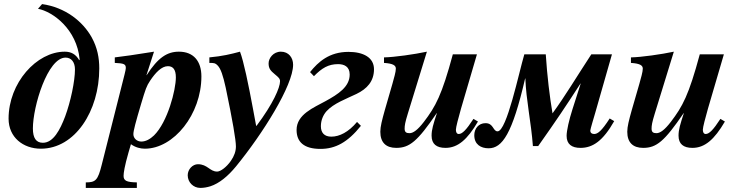

<svg xmlns="http://www.w3.org/2000/svg" viewBox="-20 -715 3599 940"><path d="M166 -672C239 -658 356 -572 370 -424L368 -420C351 -450 328 -462 297 -462C159 -462 22 -309 22 -134C22 -43 93 13 180 13C347 13 466 -171 466 -380C466 -431 457 -481 429 -532C385 -611 299 -679 186 -695ZM347 -375C347 -318 326 -218 299 -145C274 -79 241 -16 190 -16C157 -16 141 -39 141 -86C141 -194 213 -433 301 -433C329 -433 347 -411 347 -375Z M697 -347 734 -462C632 -446 594 -440 542 -434V-407C587 -405 596 -401 596 -382C596 -372 587 -340 574 -288L478 92C459 168 448 178 400 178V205H650V178C600 177 585 170 585 146C585 132 590 98 609 32L621 -9C643 7 668 13 689 13C831 13 966 -156 966 -341C966 -415 928 -462 856 -462C799 -462 754 -434 698 -347ZM841 -336C841 -275 801 -118 734 -52C715 -34 694 -22 672 -22C650 -22 633 -38 633 -58C633 -75 644 -116 671 -207C693 -280 697 -293 715 -320C741 -359 771 -391 802 -391C826 -391 841 -376 841 -336Z M1234 -99 1219 -180C1196 -304 1173 -415 1155 -462C1110 -450 1070 -440 1005 -434V-407C1030 -407 1034 -406 1045 -395C1061 -379 1072 -345 1085 -286C1119 -124 1135 -29 1135 2C1135 25 1127 49 1110 73C1089 103 1060 125 1043 125C1007 125 996 89 949 89C923 89 899 114 899 143C899 177 926 205 961 205C977 205 994 202 1010 197C1053 183 1096 148 1136 99C1266 -60 1415 -297 1415 -398C1415 -432 1394 -462 1355 -462C1318 -462 1295 -430 1295 -405C1295 -380 1304 -369 1326 -351C1344 -336 1351 -330 1351 -317C1351 -286 1317 -207 1236 -99Z M1517 -342C1556 -382 1588 -401 1635 -401C1664 -401 1692 -390 1692 -350C1692 -290 1636 -254 1574 -220C1516 -188 1432 -155 1432 -79C1432 -20 1468 14 1549 14C1622 14 1682 -18 1747 -99L1728 -118C1686 -68 1642 -46 1602 -46C1568 -46 1551 -65 1551 -97C1551 -126 1562 -152 1579 -171C1614 -209 1673 -230 1725 -255C1777 -280 1811 -317 1811 -376C1811 -434 1758 -461 1686 -461C1592 -461 1538 -412 1498 -362Z M2298 -133C2263 -79 2243 -59 2226 -59C2215 -59 2212 -70 2212 -80C2212 -92 2224 -137 2237 -183L2315 -449H2197C2143 -249 2113 -194 2055 -118C2025 -79 2003 -63 1985 -63C1969 -63 1961 -68 1961 -85C1961 -100 1963 -115 1977 -160L2070 -462C2009 -449 1911 -435 1860 -434V-407C1906 -404 1918 -394 1918 -379C1918 -363 1909 -333 1901 -304L1864 -176C1850 -126 1842 -95 1842 -70C1842 -17 1870 9 1920 9C1985 9 2024 -23 2118 -161H2119C2101 -106 2093 -80 2093 -51C2093 -10 2117 9 2161 9C2221 9 2268 -31 2320 -120Z M2965 -135C2925 -73 2906 -59 2889 -59C2878 -59 2870 -64 2870 -76C2870 -82 2889 -145 2894 -162L2976 -449H2875C2803 -339 2747 -245 2685 -160C2671 -242 2659 -342 2652 -449H2547C2520 -358 2461 -72 2416 -72C2393 -72 2397 -112 2357 -112C2323 -112 2302 -85 2302 -53C2302 -8 2334 11 2372 11C2439 11 2488 -59 2551 -331H2552C2556 -223 2580 -120 2589 0H2615C2711 -136 2746 -189 2822 -306H2823L2783 -181C2766 -128 2754 -75 2754 -50C2754 -9 2779 9 2822 9C2882 9 2932 -25 2987 -122Z M3507 -133C3472 -79 3452 -59 3435 -59C3424 -59 3421 -70 3421 -80C3421 -92 3433 -137 3446 -183L3524 -449H3406C3352 -249 3322 -194 3264 -118C3234 -79 3212 -63 3194 -63C3178 -63 3170 -68 3170 -85C3170 -100 3172 -115 3186 -160L3279 -462C3218 -449 3120 -435 3069 -434V-407C3115 -404 3127 -394 3127 -379C3127 -363 3118 -333 3110 -304L3073 -176C3059 -126 3051 -95 3051 -70C3051 -17 3079 9 3129 9C3194 9 3233 -23 3327 -161H3328C3310 -106 3302 -80 3302 -51C3302 -10 3326 9 3370 9C3430 9 3477 -31 3529 -120Z"/></svg>

Font: XITS
Style: Bold Italic
Weight: 700
Italic angle: -16.33°
Designer: MicroPress Inc., with final additions and corrections provided by Coen Hoffman, Elsevier (retired)
Version: Version 1.105